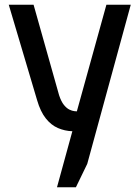

<svg xmlns="http://www.w3.org/2000/svg" viewBox="-20 -555 590 812"><path d="M221 237 286 0Q254 -1 225 -13.5Q196 -26 173.5 -54.5Q151 -83 137 -131L17 -535H122L230 -152Q239 -125 250.5 -111Q262 -97 273.5 -91.5Q285 -86 294 -85Q303 -84 305 -84L430 -535H533L349 138L301 237Z"/></svg>

Font: Exo Thin Medium
Style: Regular
Weight: 500
Version: Version 2.000